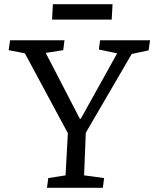

<svg xmlns="http://www.w3.org/2000/svg" viewBox="-20 -891 732 911"><path d="M359 -327H363L536 -638L449 -656L455 -700H692L685 -652L605 -635L387 -261L379 -59L474 -46L468 0H203L209 -46L291 -59L302 -259L98 -638L21 -653L28 -700H286L280 -653L197 -640ZM231 -871H514L510 -798H227Z"/></svg>

Font: Literata
Style: Italic
Weight: 400
Italic angle: -2°
Designer: Latin by Veronika Burian and Jose Scaglione. Greek by Irene Vlachou. Cyrillic by Vera Evstafieva
Foundry: TypeTogether
Version: Version 3.103;gftools[0.9.29]